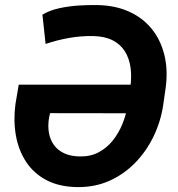

<svg xmlns="http://www.w3.org/2000/svg" viewBox="-20 -741 715 771"><path d="M290.5 10.3Q217.8 9.3 166.7 -17.6Q115.7 -44.4 85.2 -90.6Q54.7 -136.7 43.9 -196.5Q33.2 -256.3 42 -322.8L55.2 -400.9H544.4L524.4 -286.1L181.2 -286.6L177.2 -270Q171.4 -235.8 176.5 -207.5Q181.6 -179.2 197 -158.2Q212.4 -137.2 238.3 -125.2Q264.2 -113.3 299.8 -112.8Q342.8 -111.8 376 -129.4Q409.2 -147 433.1 -177Q457 -207 471.9 -244.1Q486.8 -281.2 492.7 -318.8L503.4 -390.6Q509.3 -433.1 504.2 -470Q499 -506.8 481.4 -534.9Q463.9 -563 432.4 -579.1Q400.9 -595.2 354 -596.2Q305.2 -597.2 257.1 -588.6Q209 -580.1 163.1 -564.5L150.4 -682.1Q179.7 -699.7 218 -708Q256.3 -716.3 295.9 -718.8Q335.4 -721.2 368.7 -720.7Q441.4 -719.7 497.1 -694.8Q552.7 -669.9 588.9 -625.5Q625 -581.1 639.9 -521Q654.8 -460.9 645.5 -390.1L635.3 -318.8Q625.5 -253.4 596.9 -193.8Q568.4 -134.3 523.4 -87.9Q478.5 -41.5 419.7 -15.1Q360.8 11.2 290.5 10.3Z"/></svg>

Font: Roboto
Style: Bold Italic
Weight: 700
Italic angle: -12°
Designer: Christian Robertson
Foundry: Google
Version: Version 3.0